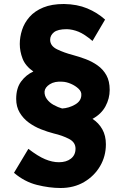

<svg xmlns="http://www.w3.org/2000/svg" viewBox="-20 -756 619 961"><path d="M510 -34Q510 26 481 75.5Q452 125 401 155Q350 185 283 185Q227 185 165 169.5Q103 154 50 109L122 -11Q170 26 206 41Q242 56 275 56Q312 56 335 38Q358 20 358 -12Q358 -44 325 -61Q292 -78 249 -88Q218 -96 185 -109Q152 -122 124 -142.5Q96 -163 78.5 -192.5Q61 -222 61 -261Q61 -315 86 -348.5Q111 -382 147 -398Q107 -426 93 -462.5Q79 -499 79 -536Q79 -571 90.5 -606.5Q102 -642 128 -671.5Q154 -701 196.5 -718.5Q239 -736 300 -736Q366 -735 416.5 -714Q467 -693 506 -658L443 -551Q403 -585 373.5 -597Q344 -609 315 -610Q269 -610 250 -594.5Q231 -579 231 -557Q231 -526 266 -509Q301 -492 347 -480Q377 -472 409 -460Q441 -448 468.5 -428.5Q496 -409 512.5 -379.5Q529 -350 529 -306Q529 -263 508 -224Q487 -185 443 -161Q474 -141 492 -109Q510 -77 510 -34ZM387 -279Q389 -297 373 -312Q357 -327 335 -336.5Q313 -346 293 -347Q254 -350 229.5 -334.5Q205 -319 203 -298Q202 -277 215 -259.5Q228 -242 249 -230.5Q270 -219 291 -213Q325 -215 355.5 -232.5Q386 -250 387 -279Z"/></svg>

Font: Synthetic
Style: Bold
Weight: 700
Designer: Santiago Orozco
Foundry: Typemade
Version: Version 2.000; ttfautohint (v1.8.4.7-5d5b)